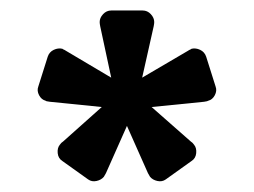

<svg xmlns="http://www.w3.org/2000/svg" viewBox="-20 -750 484 366"><path d="M251 -602 338 -653Q341 -655 342.5 -655.5Q344 -656 345 -657Q353 -659 361.5 -655Q370 -651 373 -642L391 -585Q394 -577 389.5 -568.5Q385 -560 377 -558Q376 -557 369 -556L269 -546L344 -480Q347 -478 348 -476.5Q349 -475 350 -474Q355 -468 354 -458Q353 -448 345 -443L296 -408Q289 -403 280 -405Q271 -407 266 -413L262 -420L222 -510L182 -420L178 -413Q173 -407 164 -405Q155 -403 148 -408L99 -443Q91 -448 90 -458Q89 -468 94 -474Q95 -475 96 -476.5Q97 -478 100 -480L174 -546L75 -556Q67 -557 67 -558Q59 -560 54.5 -568.5Q50 -577 53 -585L71 -642Q74 -651 82.5 -655Q91 -659 99 -657Q100 -656 101.5 -655.5Q103 -655 106 -653L192 -602L171 -700Q170 -705 170 -708Q170 -716 176.5 -723Q183 -730 192 -730H252Q261 -730 267.5 -723Q274 -716 274 -708Q274 -705 273 -700Z"/></svg>

Font: Rubik
Style: Regular
Weight: 400
Designer: Hubert & Fischer
Foundry: Hubert & Fischer
Version: Version 1.002; ttfautohint (v1.6)